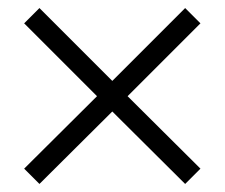

<svg xmlns="http://www.w3.org/2000/svg" viewBox="-20 -580 558 477"><path d="M78 -123 40 -161 221 -341 40 -522 78 -560 259 -379 440 -560 478 -522 297 -341 478 -161 440 -123 259 -303Z"/></svg>

Font: Platypi Medium
Style: Regular
Weight: 500
Designer: David Sargent
Foundry: Bolt Cutter Type
Version: Version 1.200; ttfautohint (v1.8.4.7-5d5b)